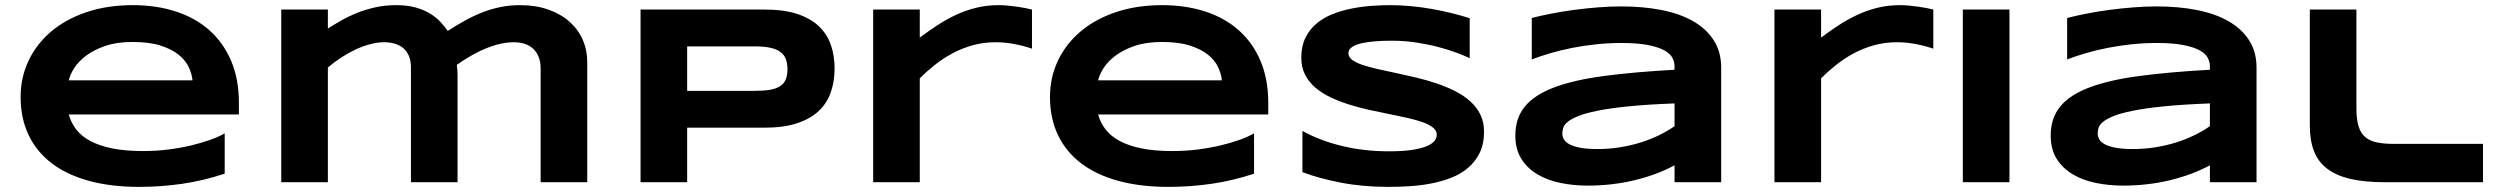

<svg xmlns="http://www.w3.org/2000/svg" viewBox="-20 -708 9707 746"><path d="M853 -33.2Q770.5 -5.9 688.2 6.1Q606 18.1 520 18.1Q410.2 18.1 324.5 -5.6Q238.8 -29.3 180.2 -74.2Q121.6 -119.1 90.8 -184.1Q60.1 -249 60.1 -331.1Q60.1 -407.2 91.1 -472.4Q122.1 -537.6 179 -585.7Q235.8 -633.8 316.4 -660.9Q397 -688 496.1 -688Q587.4 -688 663.3 -663.3Q739.3 -638.7 793.7 -590.3Q848.1 -542 878.2 -471.2Q908.2 -400.4 908.2 -308.1V-263.2H247.1Q255.9 -231.4 276.1 -205.1Q296.4 -178.7 331.1 -160.2Q365.7 -141.6 416.3 -131.3Q466.8 -121.1 537.1 -121.1Q586.9 -121.1 634.8 -127.2Q682.6 -133.3 724.1 -143.3Q765.6 -153.3 799.1 -165.5Q832.5 -177.7 853 -189.9ZM728 -396Q725.6 -420.9 713.1 -447.5Q700.7 -474.1 673.8 -495.6Q647 -517.1 603.5 -531Q560.1 -544.9 495.1 -544.9Q434.1 -544.9 389.6 -529.8Q345.2 -514.6 315.2 -492.2Q285.2 -469.7 268.6 -443.8Q252 -418 247.1 -396Z M1253.9 -670.9V-597.2Q1277.8 -612.3 1305.9 -628.4Q1334 -644.5 1366.9 -657.7Q1399.9 -670.9 1437.7 -679.4Q1475.6 -688 1519.5 -688Q1562.5 -688 1594.7 -679Q1627 -669.9 1650.6 -655.5Q1674.3 -641.1 1690.9 -623.3Q1707.5 -605.5 1719.7 -587.9Q1754.4 -610.4 1788.1 -628.9Q1821.8 -647.5 1856 -660.6Q1890.1 -673.8 1925.8 -680.9Q1961.4 -688 2000 -688Q2061.5 -688 2110.1 -670.9Q2158.7 -653.8 2192.4 -624Q2226.1 -594.2 2243.9 -554Q2261.7 -513.7 2261.7 -467.8V0H2080.6V-441.9Q2080.6 -468.8 2072.3 -488.3Q2064 -507.8 2050 -520Q2036.1 -532.2 2017.3 -538.1Q1998.5 -543.9 1977.5 -543.9Q1879.9 -543.9 1754.9 -456.1Q1756.3 -447.8 1757.1 -436.5Q1757.8 -425.3 1757.8 -414.1V0H1576.7V-445.8Q1576.7 -472.7 1568.4 -491.5Q1560.1 -510.3 1545.7 -522Q1531.2 -533.7 1512.5 -538.8Q1493.7 -543.9 1472.7 -543.9Q1447.3 -543.9 1419.2 -536.6Q1391.1 -529.3 1362.5 -516.1Q1334 -502.9 1306.4 -484.9Q1278.8 -466.8 1253.9 -445.8V0H1072.8V-670.9Z M3222.7 -441.9Q3222.7 -391.6 3208 -349.4Q3193.4 -307.1 3160.9 -276.6Q3128.4 -246.1 3076.7 -229Q3024.9 -211.9 2950.7 -211.9H2649.9V0H2468.8V-670.9H2950.7Q3024.9 -670.9 3076.7 -654.1Q3128.4 -637.2 3160.9 -606.7Q3193.4 -576.2 3208 -534.2Q3222.7 -492.2 3222.7 -441.9ZM3039.6 -439Q3039.6 -462.4 3033 -479.2Q3026.4 -496.1 3011.2 -506.8Q2996.1 -517.6 2971.7 -522.7Q2947.3 -527.8 2911.6 -527.8H2649.9V-355H2911.6Q2947.3 -355 2971.7 -359.1Q2996.1 -363.3 3011.2 -373.3Q3026.4 -383.3 3033 -399.4Q3039.6 -415.5 3039.6 -439Z M3989.7 -519Q3982.4 -521.5 3968.5 -525.6Q3954.6 -529.8 3936 -533.9Q3917.5 -538.1 3895.3 -541Q3873 -543.9 3849.6 -543.9Q3800.8 -543.9 3758.5 -532Q3716.3 -520 3679.7 -500.2Q3643.1 -480.5 3611.6 -455.3Q3580.1 -430.2 3553.7 -403.8V0H3372.6V-670.9H3553.7V-562Q3586.4 -586.4 3620.8 -609.1Q3655.3 -631.8 3692.6 -649.4Q3730 -667 3771.5 -677.5Q3813 -688 3859.4 -688Q3877 -688 3895.3 -686.3Q3913.6 -684.6 3930.9 -682.1Q3948.2 -679.7 3963.4 -676.8Q3978.5 -673.8 3989.7 -670.9V-519Z M4852.5 -33.2Q4770 -5.9 4687.7 6.1Q4605.5 18.1 4519.5 18.1Q4409.7 18.1 4324 -5.6Q4238.3 -29.3 4179.7 -74.2Q4121.1 -119.1 4090.3 -184.1Q4059.6 -249 4059.6 -331.1Q4059.6 -407.2 4090.6 -472.4Q4121.6 -537.6 4178.5 -585.7Q4235.4 -633.8 4315.9 -660.9Q4396.5 -688 4495.6 -688Q4586.9 -688 4662.8 -663.3Q4738.8 -638.7 4793.2 -590.3Q4847.7 -542 4877.7 -471.2Q4907.7 -400.4 4907.7 -308.1V-263.2H4246.6Q4255.4 -231.4 4275.6 -205.1Q4295.9 -178.7 4330.6 -160.2Q4365.2 -141.6 4415.8 -131.3Q4466.3 -121.1 4536.6 -121.1Q4586.4 -121.1 4634.3 -127.2Q4682.1 -133.3 4723.6 -143.3Q4765.1 -153.3 4798.6 -165.5Q4832 -177.7 4852.5 -189.9ZM4727.5 -396Q4725.1 -420.9 4712.6 -447.5Q4700.2 -474.1 4673.3 -495.6Q4646.5 -517.1 4603 -531Q4559.6 -544.9 4494.6 -544.9Q4433.6 -544.9 4389.2 -529.8Q4344.7 -514.6 4314.7 -492.2Q4284.7 -469.7 4268.1 -443.8Q4251.5 -418 4246.6 -396Z M5690.4 -481.9Q5671.4 -491.2 5640.1 -502.9Q5608.9 -514.6 5569.3 -525.1Q5529.8 -535.6 5483.4 -542.7Q5437 -549.8 5388.2 -549.8Q5349.1 -549.8 5321.5 -547.4Q5293.9 -544.9 5275.1 -541Q5256.3 -537.1 5245.4 -532Q5234.4 -526.9 5228.5 -521.5Q5222.7 -516.1 5220.9 -510.7Q5219.2 -505.4 5219.2 -501Q5219.2 -486.3 5233.9 -475.3Q5248.5 -464.4 5273.9 -455.8Q5299.3 -447.3 5333 -439.7Q5366.7 -432.1 5404.5 -424.1Q5442.4 -416 5482.7 -406.5Q5522.9 -397 5560.8 -384.3Q5598.6 -371.6 5632.3 -354.7Q5666 -337.9 5691.4 -315.4Q5716.8 -293 5731.4 -263.7Q5746.1 -234.4 5746.1 -196.8Q5746.1 -148.4 5729 -113.8Q5711.9 -79.1 5683.3 -55.2Q5654.8 -31.2 5617.2 -16.8Q5579.6 -2.4 5538.3 5.4Q5497.1 13.2 5454.8 15.6Q5412.6 18.1 5374.5 18.1Q5274.9 18.1 5190.2 1.7Q5105.5 -14.6 5040.5 -39.1V-199.2Q5107.4 -162.1 5193.1 -141.1Q5278.8 -120.1 5376.5 -120.1Q5434.1 -120.1 5470.5 -126.2Q5506.8 -132.3 5527.3 -141.8Q5547.9 -151.4 5555.2 -162.6Q5562.5 -173.8 5562.5 -184.1Q5562.5 -200.2 5547.9 -212.2Q5533.2 -224.1 5507.8 -233.2Q5482.4 -242.2 5448.7 -249.8Q5415 -257.3 5377.2 -264.9Q5339.4 -272.5 5299.3 -281.2Q5259.3 -290 5221.4 -302Q5183.6 -314 5149.9 -329.8Q5116.2 -345.7 5090.8 -367.4Q5065.4 -389.2 5050.8 -417.7Q5036.1 -446.3 5036.1 -483.9Q5036.1 -528.3 5051.8 -560.5Q5067.4 -592.8 5094 -615.5Q5120.6 -638.2 5155.5 -652.3Q5190.4 -666.5 5229 -674.3Q5267.6 -682.1 5307.1 -685.1Q5346.7 -688 5382.3 -688Q5421.4 -688 5462.6 -684.1Q5503.9 -680.2 5543.9 -673.1Q5584 -666 5621.3 -656.7Q5658.7 -647.5 5690.4 -637.2Z M6486.3 0V-65.9Q6451.7 -46.9 6411.9 -32.2Q6372.1 -17.6 6329.1 -7.3Q6286.1 2.9 6240.5 8.1Q6194.8 13.2 6148.4 13.2Q6094.2 13.2 6043.7 2.9Q5993.2 -7.3 5954.1 -30.3Q5915 -53.2 5891.4 -90.3Q5867.7 -127.4 5867.7 -181.2Q5867.7 -249 5904.8 -294.2Q5941.9 -339.4 6018.1 -368.2Q6094.2 -397 6210.7 -412.6Q6327.1 -428.2 6486.3 -437V-451.2Q6486.3 -467.8 6477.5 -484.1Q6468.8 -500.5 6445.6 -512.9Q6422.4 -525.4 6382.1 -533.2Q6341.8 -541 6279.3 -541Q6230 -541 6181.9 -535.9Q6133.8 -530.8 6089.1 -522Q6044.4 -513.2 6004.4 -501.5Q5964.4 -489.7 5931.6 -477.1V-638.2Q5965.8 -647 6008.3 -655.3Q6050.8 -663.6 6096.7 -669.7Q6142.6 -675.8 6189.5 -679.4Q6236.3 -683.1 6279.3 -683.1Q6363.8 -683.1 6435.1 -669.2Q6506.3 -655.3 6557.9 -626Q6609.4 -596.7 6638.4 -551.8Q6667.5 -506.8 6667.5 -444.8V0ZM6486.3 -306.2Q6381.8 -302.2 6308.8 -294.9Q6235.8 -287.6 6187.5 -277.8Q6139.2 -268.1 6111.6 -256.8Q6084 -245.6 6070.3 -233.9Q6056.6 -222.2 6053.5 -210.4Q6050.3 -198.7 6050.3 -189Q6050.3 -177.2 6056.6 -166.3Q6063 -155.3 6078.9 -147Q6094.7 -138.7 6121.1 -133.8Q6147.5 -128.9 6187.5 -128.9Q6231.9 -128.9 6274.4 -135.7Q6316.9 -142.6 6355 -154.5Q6393.1 -166.5 6426.5 -182.9Q6460 -199.2 6486.3 -217.8Z M7491.7 -519Q7484.4 -521.5 7470.5 -525.6Q7456.5 -529.8 7438 -533.9Q7419.4 -538.1 7397.2 -541Q7375 -543.9 7351.6 -543.9Q7302.7 -543.9 7260.5 -532Q7218.3 -520 7181.6 -500.2Q7145 -480.5 7113.5 -455.3Q7082 -430.2 7055.7 -403.8V0H6874.5V-670.9H7055.7V-562Q7088.4 -586.4 7122.8 -609.1Q7157.2 -631.8 7194.6 -649.4Q7231.9 -667 7273.4 -677.5Q7314.9 -688 7361.3 -688Q7378.9 -688 7397.2 -686.3Q7415.5 -684.6 7432.9 -682.1Q7450.2 -679.7 7465.3 -676.8Q7480.5 -673.8 7491.7 -670.9V-519Z M7606.4 0V-670.9H7787.6V0Z M8566.4 0V-65.9Q8531.7 -46.9 8491.9 -32.2Q8452.1 -17.6 8409.2 -7.3Q8366.2 2.9 8320.6 8.1Q8274.9 13.2 8228.5 13.2Q8174.3 13.2 8123.8 2.9Q8073.2 -7.3 8034.2 -30.3Q7995.1 -53.2 7971.4 -90.3Q7947.8 -127.4 7947.8 -181.2Q7947.8 -249 7984.9 -294.2Q8022 -339.4 8098.1 -368.2Q8174.3 -397 8290.8 -412.6Q8407.2 -428.2 8566.4 -437V-451.2Q8566.4 -467.8 8557.6 -484.1Q8548.8 -500.5 8525.6 -512.9Q8502.4 -525.4 8462.2 -533.2Q8421.9 -541 8359.4 -541Q8310.1 -541 8262 -535.9Q8213.9 -530.8 8169.2 -522Q8124.5 -513.2 8084.5 -501.5Q8044.4 -489.7 8011.7 -477.1V-638.2Q8045.9 -647 8088.4 -655.3Q8130.9 -663.6 8176.8 -669.7Q8222.7 -675.8 8269.5 -679.4Q8316.4 -683.1 8359.4 -683.1Q8443.8 -683.1 8515.1 -669.2Q8586.4 -655.3 8637.9 -626Q8689.5 -596.7 8718.5 -551.8Q8747.6 -506.8 8747.6 -444.8V0ZM8566.4 -306.2Q8461.9 -302.2 8388.9 -294.9Q8315.9 -287.6 8267.6 -277.8Q8219.2 -268.1 8191.7 -256.8Q8164.1 -245.6 8150.4 -233.9Q8136.7 -222.2 8133.5 -210.4Q8130.4 -198.7 8130.4 -189Q8130.4 -177.2 8136.7 -166.3Q8143.1 -155.3 8158.9 -147Q8174.8 -138.7 8201.2 -133.8Q8227.5 -128.9 8267.6 -128.9Q8312 -128.9 8354.5 -135.7Q8397 -142.6 8435.1 -154.5Q8473.1 -166.5 8506.6 -182.9Q8540 -199.2 8566.4 -217.8Z M9135.7 -287.1Q9135.7 -245.1 9143.6 -218.5Q9151.4 -191.9 9168.9 -176.3Q9186.5 -160.6 9214.6 -154.8Q9242.7 -148.9 9283.7 -148.9H9627.4V0H9246.6Q9167.5 0 9112.1 -12.9Q9056.6 -25.9 9021.5 -53Q8986.3 -80.1 8970.5 -121.6Q8954.6 -163.1 8954.6 -220.2V-670.9H9135.7Z"/></svg>

Font: Syncopate
Style: Bold
Weight: 700
Designer: Astigmatic (AOETI)
Foundry: Astigmatic (AOETI)
Version: Version 1.001 2011